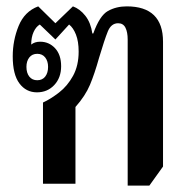

<svg xmlns="http://www.w3.org/2000/svg" viewBox="-20 -577 594 603"><path d="M381 6V-453Q381 -476 374 -490Q367 -504 351 -504Q329 -504 318.5 -478Q308 -452 291 -395Q277 -345 262.5 -310.5Q248 -276 217 -241V0H115V-255Q139 -266 165.5 -286.5Q192 -307 209.5 -339Q227 -371 227 -415Q227 -447 218.5 -468.5Q210 -490 197 -500L154 -453L105 -500Q93 -493 85.5 -476.5Q78 -460 78 -437Q89 -446 106 -446Q134 -446 153 -425.5Q172 -405 172 -369Q172 -333 150.5 -310Q129 -287 96 -287Q62 -287 41 -315Q20 -343 20 -400Q20 -450 38.5 -495.5Q57 -541 100 -557L154 -504L209 -557Q231 -549 248 -527.5Q265 -506 270 -472H273Q293 -528 319 -542.5Q345 -557 378 -557Q492 -557 492 -446V-54L449 6ZM97 -325Q113 -325 122 -336.5Q131 -348 131 -367Q131 -385 122 -396.5Q113 -408 97 -408Q81 -408 72 -396.5Q63 -385 63 -367Q63 -348 72 -336.5Q81 -325 97 -325Z"/></svg>

Font: Noto Serif Thai ExtraCondensed SemiBold
Style: Regular
Weight: 600
Width: 2
Designer: Monotype Design Team
Foundry: Monotype Imaging Inc.
Version: Version 2.001; ttfautohint (v1.8.4.7-5d5b)